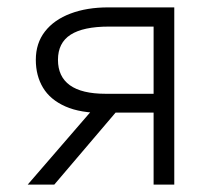

<svg xmlns="http://www.w3.org/2000/svg" viewBox="-20 -500 577 520"><path d="M55 0 259 -236 263 -194Q198 -193.5 157 -211.8Q116 -230 96.5 -262.5Q77 -295 77 -338Q77 -383 101.8 -414.8Q126.5 -446.5 170.8 -463.2Q215 -480 273 -480H452V0H396V-428H275Q205.5 -428 171.2 -406Q137 -384 137 -338Q137 -292.5 169.2 -269.2Q201.5 -246 266 -246H409V-195H293L127 0Z"/></svg>

Font: Geologica Cursive Thin
Style: Regular
Weight: 250
Designer: Sindre Bremnes, Frode Helland
Foundry: Monokrom Skriftforlag AS
Version: Version 1.010;gftools[0.9.28]